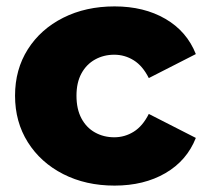

<svg xmlns="http://www.w3.org/2000/svg" viewBox="-20 -571 643 600"><path d="M338 9Q248 9 177.5 -27Q107 -63 67 -126.5Q27 -190 27 -272Q27 -354 67 -417Q107 -480 177.5 -515.5Q248 -551 338 -551Q430 -551 497 -512Q564 -473 592 -402L445 -327Q426 -365 398 -382.5Q370 -400 337 -400Q304 -400 277 -385Q250 -370 234.5 -341.5Q219 -313 219 -272Q219 -230 234.5 -201Q250 -172 277 -157Q304 -142 337 -142Q370 -142 398 -159.5Q426 -177 445 -215L592 -140Q564 -69 497 -30Q430 9 338 9Z"/></svg>

Font: MOST Montserrat ExtraBold
Style: Regular
Weight: 800
Designer: Julieta Ulanovsky
Foundry: Julieta Ulanovsky
Version: Version 8.000;March 11, 2024;FontCreator 15.0.0.2926 64-bit